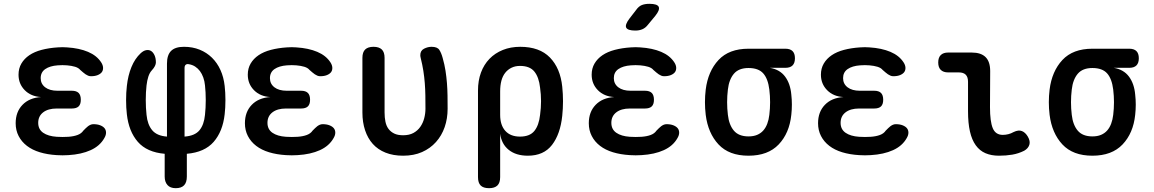

<svg xmlns="http://www.w3.org/2000/svg" viewBox="-20 -805 6040 1005"><path d="M510 -478Q519 -464 519.5 -450.5Q520 -437 513 -427.5Q506 -418 491.5 -412Q477 -406 456 -406Q448 -406 441 -409Q434 -412 428 -416Q422 -420 415 -426Q408 -432 400 -439Q391 -450 373 -455.5Q355 -461 331 -463Q319 -464 307 -464Q295 -464 282 -463Q241 -460 217 -443.5Q193 -427 193 -396Q193 -366 216.5 -348Q240 -330 281 -330H356Q380 -330 391.5 -318.5Q403 -307 403 -283Q403 -259 391.5 -248Q380 -237 356 -237H277Q232 -237 206 -217Q180 -197 180 -162Q180 -128 206 -110Q232 -92 277 -89Q292 -88 307.5 -88Q323 -88 338 -89Q366 -91 386 -98.5Q406 -106 416 -121L429 -134Q435 -140 441 -144.5Q447 -149 454 -152Q461 -155 469 -155Q490 -155 505 -149Q520 -143 527.5 -133.5Q535 -124 535 -110.5Q535 -97 526 -82Q503 -41 454.5 -19Q406 3 338 7Q323 8 307.5 8Q292 8 277 7Q228 4 188.5 -8Q149 -20 121 -41.5Q93 -63 77.5 -93Q62 -123 62 -160Q62 -219 97.5 -256Q133 -293 195 -297Q142 -300 109.5 -333Q77 -366 77 -414Q77 -447 92 -472.5Q107 -498 133.5 -516Q160 -534 198 -544Q236 -554 282 -557Q295 -558 307 -558Q319 -558 331 -557Q395 -553 441 -533.5Q487 -514 510 -478Z M900 180Q871 180 856.5 163.5Q842 147 842 119V0Q749 -8 701.5 -62.5Q654 -117 644 -207Q640 -241 640 -281Q640 -321 644 -355Q650 -410 668 -454Q686 -498 716 -526Q731 -540 745.5 -542.5Q760 -545 771 -538Q782 -531 789 -515.5Q796 -500 796 -478Q796 -470 791 -459.5Q786 -449 774 -436Q763 -424 756.5 -404Q750 -384 747 -358Q743 -323 743 -281.5Q743 -240 747 -204Q752 -153 776.5 -123.5Q801 -94 854 -90V-472Q854 -517 875.5 -538.5Q897 -560 943 -560Q988 -560 1025 -545Q1062 -530 1089.5 -503Q1117 -476 1134 -438.5Q1151 -401 1156 -355Q1160 -321 1160 -281Q1160 -241 1156 -207Q1146 -117 1098.5 -62.5Q1051 -8 958 0V119Q958 150 943.5 165Q929 180 900 180ZM946 -449V-90Q1000 -94 1024 -123Q1048 -152 1053 -204Q1057 -240 1057 -281.5Q1057 -323 1053 -358Q1051 -380 1044 -399.5Q1037 -419 1026.5 -433Q1016 -447 1001.5 -456.5Q987 -466 968 -469Q958 -471 952 -466Q946 -461 946 -449Z M1710 -478Q1719 -464 1719.5 -450.5Q1720 -437 1713 -427.5Q1706 -418 1691.5 -412Q1677 -406 1656 -406Q1648 -406 1641 -409Q1634 -412 1628 -416Q1622 -420 1615 -426Q1608 -432 1600 -439Q1591 -450 1573 -455.5Q1555 -461 1531 -463Q1519 -464 1507 -464Q1495 -464 1482 -463Q1441 -460 1417 -443.5Q1393 -427 1393 -396Q1393 -366 1416.5 -348Q1440 -330 1481 -330H1556Q1580 -330 1591.5 -318.5Q1603 -307 1603 -283Q1603 -259 1591.5 -248Q1580 -237 1556 -237H1477Q1432 -237 1406 -217Q1380 -197 1380 -162Q1380 -128 1406 -110Q1432 -92 1477 -89Q1492 -88 1507.5 -88Q1523 -88 1538 -89Q1566 -91 1586 -98.5Q1606 -106 1616 -121L1629 -134Q1635 -140 1641 -144.5Q1647 -149 1654 -152Q1661 -155 1669 -155Q1690 -155 1705 -149Q1720 -143 1727.5 -133.5Q1735 -124 1735 -110.5Q1735 -97 1726 -82Q1703 -41 1654.5 -19Q1606 3 1538 7Q1523 8 1507.5 8Q1492 8 1477 7Q1428 4 1388.5 -8Q1349 -20 1321 -41.5Q1293 -63 1277.5 -93Q1262 -123 1262 -160Q1262 -219 1297.5 -256Q1333 -293 1395 -297Q1342 -300 1309.5 -333Q1277 -366 1277 -414Q1277 -447 1292 -472.5Q1307 -498 1333.5 -516Q1360 -534 1398 -544Q1436 -554 1482 -557Q1495 -558 1507 -558Q1519 -558 1531 -557Q1595 -553 1641 -533.5Q1687 -514 1710 -478Z M1877 -502Q1877 -532 1891.5 -546Q1906 -560 1935 -560Q1964 -560 1978.5 -546Q1993 -532 1993 -502V-216Q1993 -190 1997.5 -168Q2002 -146 2013.5 -130.5Q2025 -115 2043.5 -106Q2062 -97 2090 -97Q2122 -97 2144 -109Q2166 -121 2180 -141Q2194 -161 2200.5 -186Q2207 -211 2207 -236Q2207 -273 2206.5 -305.5Q2206 -338 2203.5 -370Q2201 -402 2196 -434Q2191 -466 2182 -502Q2181 -506 2180.5 -509.5Q2180 -513 2180 -516Q2180 -540 2199.5 -550Q2219 -560 2239 -560Q2269 -560 2279.5 -544Q2290 -528 2297 -502Q2307 -467 2312 -434.5Q2317 -402 2319.5 -370Q2322 -338 2322.5 -305Q2323 -272 2323 -236Q2323 -184 2307.5 -139.5Q2292 -95 2262 -61.5Q2232 -28 2189 -9Q2146 10 2090 10Q2038 10 1998 -6Q1958 -22 1931.5 -51.5Q1905 -81 1891 -123Q1877 -165 1877 -216Z M2540 180Q2510 180 2496 166Q2482 152 2482 122V-331Q2482 -383 2497.5 -425Q2513 -467 2542 -497Q2571 -527 2612 -543.5Q2653 -560 2703 -560Q2804 -560 2858.5 -504Q2913 -448 2923 -351Q2927 -313 2927 -275Q2927 -237 2923 -199Q2913 -103 2869.5 -46.5Q2826 10 2743 10Q2681 10 2643 -20.5Q2605 -51 2598 -105V122Q2598 152 2583.5 166Q2569 180 2540 180ZM2702 -90Q2753 -90 2777 -119.5Q2801 -149 2807 -204Q2812 -240 2812 -275.5Q2812 -311 2807 -346Q2801 -401 2777 -430.5Q2753 -460 2702 -460Q2677 -460 2657.5 -450.5Q2638 -441 2624.5 -424Q2611 -407 2604.5 -382.5Q2598 -358 2598 -326V-204Q2598 -150 2625 -120Q2652 -90 2702 -90Z M3510 -478Q3519 -464 3519.5 -450.5Q3520 -437 3513 -427.5Q3506 -418 3491.5 -412Q3477 -406 3456 -406Q3448 -406 3441 -409Q3434 -412 3428 -416Q3422 -420 3415 -426Q3408 -432 3400 -439Q3391 -450 3373 -455.5Q3355 -461 3331 -463Q3319 -464 3307 -464Q3295 -464 3282 -463Q3241 -460 3217 -443.5Q3193 -427 3193 -396Q3193 -366 3216.5 -348Q3240 -330 3281 -330H3356Q3380 -330 3391.5 -318.5Q3403 -307 3403 -283Q3403 -259 3391.5 -248Q3380 -237 3356 -237H3277Q3232 -237 3206 -217Q3180 -197 3180 -162Q3180 -128 3206 -110Q3232 -92 3277 -89Q3292 -88 3307.5 -88Q3323 -88 3338 -89Q3366 -91 3386 -98.5Q3406 -106 3416 -121L3429 -134Q3435 -140 3441 -144.5Q3447 -149 3454 -152Q3461 -155 3469 -155Q3490 -155 3505 -149Q3520 -143 3527.5 -133.5Q3535 -124 3535 -110.5Q3535 -97 3526 -82Q3503 -41 3454.5 -19Q3406 3 3338 7Q3323 8 3307.5 8Q3292 8 3277 7Q3228 4 3188.5 -8Q3149 -20 3121 -41.5Q3093 -63 3077.5 -93Q3062 -123 3062 -160Q3062 -219 3097.5 -256Q3133 -293 3195 -297Q3142 -300 3109.5 -333Q3077 -366 3077 -414Q3077 -447 3092 -472.5Q3107 -498 3133.5 -516Q3160 -534 3198 -544Q3236 -554 3282 -557Q3295 -558 3307 -558Q3319 -558 3331 -557Q3395 -553 3441 -533.5Q3487 -514 3510 -478ZM3372 -676Q3359 -659 3342.5 -652Q3326 -645 3306 -645Q3266 -645 3258 -660Q3250 -675 3275 -708L3309 -752Q3323 -772 3339.5 -778.5Q3356 -785 3379 -785Q3421 -785 3428 -769Q3435 -753 3410 -722Z M4091 -450H4010Q4062 -441 4089.5 -404Q4117 -367 4122 -310Q4125 -284 4125 -257.5Q4125 -231 4122 -204Q4112 -108 4056 -49Q4000 10 3898 10Q3796 10 3741 -49Q3686 -108 3674 -204Q3670 -237 3670 -270Q3670 -303 3674 -336Q3686 -432 3741 -491Q3796 -550 3898 -550H4091Q4116 -550 4128.5 -537.5Q4141 -525 4141 -500Q4141 -475 4128.5 -462.5Q4116 -450 4091 -450ZM3898 -91Q3924 -91 3943 -99Q3962 -107 3975 -121.5Q3988 -136 3996 -157Q4004 -178 4007 -204Q4011 -237 4011 -270Q4011 -303 4007 -336Q4000 -393 3975 -421Q3950 -449 3898 -449Q3847 -449 3821.5 -419Q3796 -389 3790 -336Q3786 -303 3786 -270Q3786 -237 3790 -204Q3796 -151 3821.5 -121Q3847 -91 3898 -91Z M4710 -478Q4719 -464 4719.5 -450.5Q4720 -437 4713 -427.5Q4706 -418 4691.5 -412Q4677 -406 4656 -406Q4648 -406 4641 -409Q4634 -412 4628 -416Q4622 -420 4615 -426Q4608 -432 4600 -439Q4591 -450 4573 -455.5Q4555 -461 4531 -463Q4519 -464 4507 -464Q4495 -464 4482 -463Q4441 -460 4417 -443.5Q4393 -427 4393 -396Q4393 -366 4416.5 -348Q4440 -330 4481 -330H4556Q4580 -330 4591.5 -318.5Q4603 -307 4603 -283Q4603 -259 4591.5 -248Q4580 -237 4556 -237H4477Q4432 -237 4406 -217Q4380 -197 4380 -162Q4380 -128 4406 -110Q4432 -92 4477 -89Q4492 -88 4507.5 -88Q4523 -88 4538 -89Q4566 -91 4586 -98.5Q4606 -106 4616 -121L4629 -134Q4635 -140 4641 -144.5Q4647 -149 4654 -152Q4661 -155 4669 -155Q4690 -155 4705 -149Q4720 -143 4727.5 -133.5Q4735 -124 4735 -110.5Q4735 -97 4726 -82Q4703 -41 4654.5 -19Q4606 3 4538 7Q4523 8 4507.5 8Q4492 8 4477 7Q4428 4 4388.5 -8Q4349 -20 4321 -41.5Q4293 -63 4277.5 -93Q4262 -123 4262 -160Q4262 -219 4297.5 -256Q4333 -293 4395 -297Q4342 -300 4309.5 -333Q4277 -366 4277 -414Q4277 -447 4292 -472.5Q4307 -498 4333.5 -516Q4360 -534 4398 -544Q4436 -554 4482 -557Q4495 -558 4507 -558Q4519 -558 4531 -557Q4595 -553 4641 -533.5Q4687 -514 4710 -478Z M5162 -244Q5162 -169 5176.5 -134Q5191 -99 5229 -99Q5243 -99 5257.5 -102.5Q5272 -106 5286 -114Q5311 -126 5329 -119Q5347 -112 5360 -90Q5374 -66 5368 -47Q5362 -28 5341 -16Q5311 -1 5278.5 4.5Q5246 10 5209 10Q5169 10 5138.5 -3Q5108 -16 5087.5 -44.5Q5067 -73 5057 -117Q5047 -161 5047 -223V-377Q5047 -402 5035 -414Q5023 -426 4999 -426H4943Q4918 -426 4904.5 -439Q4891 -452 4891 -478Q4891 -504 4904.5 -517Q4918 -530 4943 -530H5066Q5115 -530 5139 -506Q5163 -482 5163 -433Z M5891 -450H5810Q5862 -441 5889.5 -404Q5917 -367 5922 -310Q5925 -284 5925 -257.5Q5925 -231 5922 -204Q5912 -108 5856 -49Q5800 10 5698 10Q5596 10 5541 -49Q5486 -108 5474 -204Q5470 -237 5470 -270Q5470 -303 5474 -336Q5486 -432 5541 -491Q5596 -550 5698 -550H5891Q5916 -550 5928.5 -537.5Q5941 -525 5941 -500Q5941 -475 5928.5 -462.5Q5916 -450 5891 -450ZM5698 -91Q5724 -91 5743 -99Q5762 -107 5775 -121.5Q5788 -136 5796 -157Q5804 -178 5807 -204Q5811 -237 5811 -270Q5811 -303 5807 -336Q5800 -393 5775 -421Q5750 -449 5698 -449Q5647 -449 5621.5 -419Q5596 -389 5590 -336Q5586 -303 5586 -270Q5586 -237 5590 -204Q5596 -151 5621.5 -121Q5647 -91 5698 -91Z"/></svg>

Font: Maple Mono SemiBold
Style: Regular
Weight: 600
Monospace: yes
Designer: subframe7536
Version: Version 7.000